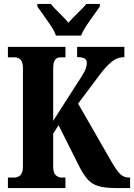

<svg xmlns="http://www.w3.org/2000/svg" viewBox="-20 -951 678 971"><path d="M20 0V-53H51Q70 -53 83 -65Q96 -77 96 -110V-606Q96 -636 84.5 -648.5Q73 -661 55 -661H20V-714H311V-661H286Q268 -661 258.5 -648.5Q249 -636 249 -605V-340L370 -529Q394 -565 406.5 -588Q419 -611 419 -633Q419 -648 408 -655Q397 -662 370 -662V-714H609V-662Q573 -662 544 -638Q515 -614 486 -575L375 -427L541 -138Q567 -92 586 -72.5Q605 -53 632 -53H638V0H566Q509 0 475.5 -10.5Q442 -21 420 -47.5Q398 -74 375 -121L276 -318L249 -275V-109Q249 -78 261.5 -65.5Q274 -53 293 -53H311V0ZM263 -771Q255 -794 237.5 -820.5Q220 -847 201 -873Q182 -899 169 -918V-931H237Q252 -912 280 -885Q308 -858 326 -836Q345 -858 373 -885Q401 -912 417 -931H485V-918Q472 -899 453 -873Q434 -847 416.5 -820.5Q399 -794 390 -771Z"/></svg>

Font: Noto Serif ExtraCondensed ExtraBold
Style: Regular
Weight: 800
Width: 2
Designer: Monotype Design Team
Foundry: Monotype Imaging Inc.
Version: Version 2.013; ttfautohint (v1.8.4.7-5d5b)